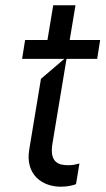

<svg xmlns="http://www.w3.org/2000/svg" viewBox="-20 -696 399 723"><path d="M345.9 -474.4 357.2 -545.5H242.5L264.2 -676.1H180.4L158.7 -545.5H74.6L63.2 -474.4H222.3L134.2 -399.1L90.2 -133.5C74.2 -38.4 138.5 7.1 209.5 7.1C233.7 7.1 258.5 1.4 266.3 -2.8L279.1 -80.3C262.1 -76 254.6 -73.9 236.5 -73.9C199.2 -73.9 165.8 -85.2 177.6 -156.2L230.5 -474.4Z"/></svg>

Font: Riot Sans 2.0
Style: Italic
Weight: 400
Italic angle: -9.39999°
Designer: Rasmus Andersson
Foundry: rsms
Version: Version 3.006;hotconv 1.0.109;makeotfexe 2.5.65596